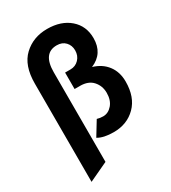

<svg xmlns="http://www.w3.org/2000/svg" viewBox="-217 -822 1009 1132"><g transform="rotate(-30 287.5 -256.0)"><path d="M65 -469Q65 -592 129 -652Q193 -712 288 -712Q383 -712 441 -661.5Q499 -611 499 -528Q499 -424 406 -385Q467 -367 501 -322Q535 -277 535 -212Q535 -106 476 -47Q417 12 326 12Q257 12 219 -11L277 -106Q296 -100 318 -100Q353 -100 379 -130Q405 -160 405 -210Q405 -257 375.5 -290.5Q346 -324 289 -324H252V-436H289Q323 -436 346 -460Q369 -484 369 -520Q369 -554 347.5 -577Q326 -600 289 -600Q195 -600 195 -471V139L65 200Z"/></g></svg>

Font: OVRPSS Recut ExtraBold
Style: Regular
Weight: 800
Designer: Giant Group
Foundry: Giant Group
Version: Version 1.001;hotconv 1.0.109;makeotfexe 2.5.65596